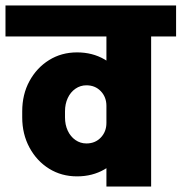

<svg xmlns="http://www.w3.org/2000/svg" viewBox="-45 -680 662 700"><path d="M-25 -547V-660H453V-547ZM36 -251V-275H192V-251ZM192 -274H36Q36 -336 62.5 -384.5Q89 -433 134 -461Q179 -489 236 -489L270 -369Q248 -369 230 -356.5Q212 -344 202 -322.5Q192 -301 192 -274ZM431 -294H343Q343 -326 322.5 -347.5Q302 -369 270 -369L236 -489Q292 -489 336 -463.5Q380 -438 405.5 -394Q431 -350 431 -294ZM192 -252Q192 -225 202 -203.5Q212 -182 230 -169.5Q248 -157 270 -157L236 -37Q179 -37 134 -65Q89 -93 62.5 -142Q36 -191 36 -252ZM431 -232Q431 -177 405.5 -132.5Q380 -88 336 -62.5Q292 -37 236 -37L270 -157Q302 -157 322.5 -178.5Q343 -200 343 -232ZM343 0V-645H506V0ZM253 -547V-660H597V-547Z"/></svg>

Font: Akshar Light
Style: Regular
Weight: 300
Designer: Tall Chai
Foundry: Tall Chai
Version: Version 1.100